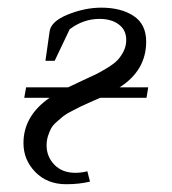

<svg xmlns="http://www.w3.org/2000/svg" viewBox="-20 -472 446 499"><path d="M41 -100.1Q41 -170.9 108.9 -217.8H43L47.9 -245.1H157.2Q168.9 -251 192.9 -262Q216.8 -272.9 229 -278.8Q241.2 -284.7 259 -295.7Q276.9 -306.6 285.6 -315.9Q294.4 -325.2 301.3 -338.9Q308.1 -352.5 308.1 -368.2Q308.1 -394 288.8 -408.4Q269.5 -422.9 238.8 -422.9Q196.8 -422.9 161.1 -396L122.1 -314H98.1L108.9 -390.1Q112.3 -416.5 156.5 -434.3Q200.7 -452.1 243.2 -452.1Q294.4 -452.1 327.1 -430.7Q359.9 -409.2 359.9 -363.8Q359.9 -289.1 291 -245.1H365.2L360.8 -217.8H240.2Q234.9 -215.3 215.3 -206.8Q195.8 -198.2 189.5 -195.1Q183.1 -191.9 167 -183.6Q150.9 -175.3 144.8 -170.2Q138.7 -165 127.9 -155.8Q117.2 -146.5 112.8 -138.2Q108.4 -129.9 104.7 -118.4Q101.1 -106.9 101.1 -94.2Q101.1 -64.9 121.3 -43.9Q141.6 -22.9 175.8 -22.9Q191.9 -22.9 207 -26.9L213.9 0Q186 6.8 151.9 6.8Q103 6.8 72 -24.7Q41 -56.2 41 -100.1Z"/></svg>

Font: Dihjauti
Style: Italic
Weight: 400
Italic angle: -9°
Designer: T. Christopher White
Version: Version 3.0.0